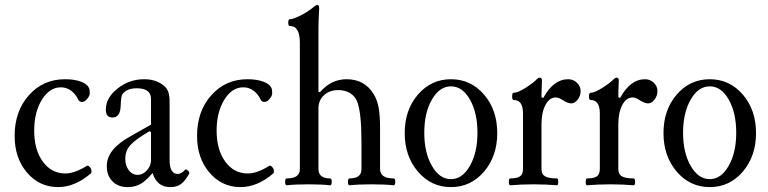

<svg xmlns="http://www.w3.org/2000/svg" viewBox="-20 -745 3102 776"><path d="M214.8 11.2Q139.2 11.2 89.1 -47.6Q39.1 -106.4 39.1 -195.8Q39.1 -295.4 96.7 -360.1Q154.3 -424.8 243.2 -424.8Q279.8 -424.8 306.2 -415.3Q332.5 -405.8 339.8 -389.2Q342.8 -383.3 342.8 -368.2Q342.8 -357.4 332.3 -345.2Q321.8 -333 312 -333Q300.3 -333 295.9 -342.8Q285.2 -365.7 266.8 -378.9Q248.5 -392.1 226.1 -392.1Q180.2 -392.1 149.2 -341.8Q118.2 -291.5 118.2 -216.8Q118.2 -139.6 153.1 -91.8Q188 -43.9 244.1 -43.9Q281.2 -43.9 330.1 -74.2Q334.5 -77.6 340.8 -72Q347.2 -66.4 349.1 -58.6Q351.1 -50.8 348.1 -44.9Q283.2 11.2 214.8 11.2Z M495.6 11.2Q457.5 11.2 434.6 -12Q411.6 -35.2 411.6 -73.2Q411.6 -108.4 435.3 -137.9Q459 -167.5 508.3 -194.8L590.3 -241.2V-345.2Q590.3 -388.2 532.7 -388.2Q491.7 -388.2 474.6 -363.8Q469.2 -356.9 467.8 -317.9Q466.3 -270 434.6 -270Q407.7 -270 407.7 -301.8Q407.7 -349.6 455.1 -387.2Q502.4 -424.8 562.5 -424.8Q606 -424.8 635.7 -403.8Q652.3 -392.6 658.9 -376.7Q665.5 -360.8 665.5 -332V-97.2Q665.5 -42 698.7 -42Q712.9 -42 728.5 -59.1Q731 -61.5 735.6 -58.8Q740.2 -56.2 743.4 -51.3Q746.6 -46.4 744.6 -43Q728 -13.2 711.2 -1Q694.3 11.2 668.5 11.2Q613.8 11.2 596.7 -45.9Q570.3 -14.2 547.9 -1.5Q525.4 11.2 495.6 11.2ZM536.6 -38.1Q556.6 -38.1 573.5 -56.4Q590.3 -74.7 590.3 -97.2V-210.9L584.5 -214.8Q526.9 -181.2 506.6 -158.2Q486.3 -135.3 486.3 -103Q486.3 -75.2 500.7 -56.6Q515.1 -38.1 536.6 -38.1Z M952.1 11.2Q876.5 11.2 826.4 -47.6Q776.4 -106.4 776.4 -195.8Q776.4 -295.4 834 -360.1Q891.6 -424.8 980.5 -424.8Q1017.1 -424.8 1043.5 -415.3Q1069.8 -405.8 1077.1 -389.2Q1080.1 -383.3 1080.1 -368.2Q1080.1 -357.4 1069.6 -345.2Q1059.1 -333 1049.3 -333Q1037.6 -333 1033.2 -342.8Q1022.5 -365.7 1004.2 -378.9Q985.8 -392.1 963.4 -392.1Q917.5 -392.1 886.5 -341.8Q855.5 -291.5 855.5 -216.8Q855.5 -139.6 890.4 -91.8Q925.3 -43.9 981.4 -43.9Q1018.6 -43.9 1067.4 -74.2Q1071.8 -77.6 1078.1 -72Q1084.5 -66.4 1086.4 -58.6Q1088.4 -50.8 1085.4 -44.9Q1020.5 11.2 952.1 11.2Z M1139.2 3.9Q1132.3 3.9 1132.3 -10Q1132.3 -23.9 1139.2 -23.9Q1191.9 -23.9 1191.9 -61V-573.2Q1191.9 -640.1 1150.9 -640.1Q1145 -640.1 1145 -653.6Q1145 -667 1150.9 -667Q1164.1 -667 1194.6 -682.4Q1225.1 -697.8 1244.1 -713.9Q1256.8 -725.1 1263.2 -725.1Q1270 -725.1 1270 -710.9Q1267.1 -658.2 1267.1 -636.2V-374L1272.9 -372.1Q1317.9 -424.8 1380.9 -424.8Q1452.6 -424.8 1489.3 -366.2Q1504.4 -342.3 1510.3 -310.3Q1516.1 -278.3 1516.1 -224.1V-62Q1516.1 -23.9 1570.8 -23.9Q1577.6 -23.9 1577.6 -10Q1577.6 3.9 1570.8 3.9Q1537.6 0 1481.9 0Q1426.3 0 1393.1 3.9Q1386.2 3.9 1386.2 -10Q1386.2 -23.9 1393.1 -23.9Q1440.9 -23.9 1440.9 -61V-172.9Q1440.9 -288.6 1423.8 -334Q1414.6 -356.4 1394.8 -368.7Q1375 -380.9 1347.2 -380.9Q1312 -380.9 1289.6 -360.4Q1267.1 -339.8 1267.1 -307.1V-62Q1267.1 -23.9 1314 -23.9Q1320.8 -23.9 1320.8 -10Q1320.8 3.9 1314 3.9Q1282.2 0 1227.1 0Q1170.9 0 1139.2 3.9Z M1615.7 -207Q1615.7 -300.8 1669.2 -362.8Q1722.7 -424.8 1802.7 -424.8Q1882.8 -424.8 1936.3 -362.8Q1989.7 -300.8 1989.7 -207Q1989.7 -113.8 1936.3 -51.3Q1882.8 11.2 1802.7 11.2Q1722.7 11.2 1669.2 -51.3Q1615.7 -113.8 1615.7 -207ZM1802.7 -21Q1848.6 -21 1879.2 -74.7Q1909.7 -128.4 1909.7 -208Q1909.7 -289.1 1879.4 -342.5Q1849.1 -396 1802.7 -396Q1756.3 -396 1725.6 -342.5Q1694.8 -289.1 1694.8 -208Q1694.8 -128.4 1725.6 -74.7Q1756.3 -21 1802.7 -21Z M2042.5 3.9Q2036.6 3.9 2036.6 -10Q2036.6 -23.9 2042.5 -23.9Q2069.3 -23.9 2081.5 -32.2Q2093.8 -40.5 2093.8 -62V-287.1Q2093.8 -340.8 2056.6 -340.8Q2049.8 -340.8 2049.8 -355.5Q2049.8 -370.1 2056.6 -370.1Q2073.2 -370.1 2105.5 -390.9Q2137.7 -411.6 2149.4 -424.8Q2155.8 -431.2 2161.6 -431.2Q2170.4 -431.2 2170.4 -419.9Q2168.5 -374 2168.5 -352.1L2175.8 -349.1Q2216.8 -424.8 2276.4 -424.8Q2297.4 -424.8 2312 -410.4Q2326.7 -396 2326.7 -377Q2326.7 -357.9 2314.9 -342.5Q2303.2 -327.1 2288.6 -327.1Q2275.9 -327.1 2255.4 -339.8Q2238.3 -351.1 2226.6 -351.1Q2200.2 -351.1 2184.3 -320.3Q2168.5 -289.6 2168.5 -243.2V-62Q2168.5 -40.5 2183.3 -32.2Q2198.2 -23.9 2230.5 -23.9Q2236.3 -23.9 2236.3 -10Q2236.3 3.9 2230.5 3.9Q2187.5 0 2136.7 0Q2085.4 0 2042.5 3.9Z M2353 3.9Q2347.2 3.9 2347.2 -10Q2347.2 -23.9 2353 -23.9Q2379.9 -23.9 2392.1 -32.2Q2404.3 -40.5 2404.3 -62V-287.1Q2404.3 -340.8 2367.2 -340.8Q2360.4 -340.8 2360.4 -355.5Q2360.4 -370.1 2367.2 -370.1Q2383.8 -370.1 2416 -390.9Q2448.2 -411.6 2460 -424.8Q2466.3 -431.2 2472.2 -431.2Q2481 -431.2 2481 -419.9Q2479 -374 2479 -352.1L2486.3 -349.1Q2527.3 -424.8 2586.9 -424.8Q2607.9 -424.8 2622.6 -410.4Q2637.2 -396 2637.2 -377Q2637.2 -357.9 2625.5 -342.5Q2613.8 -327.1 2599.1 -327.1Q2586.4 -327.1 2565.9 -339.8Q2548.8 -351.1 2537.1 -351.1Q2510.7 -351.1 2494.9 -320.3Q2479 -289.6 2479 -243.2V-62Q2479 -40.5 2493.9 -32.2Q2508.8 -23.9 2541 -23.9Q2546.9 -23.9 2546.9 -10Q2546.9 3.9 2541 3.9Q2498 0 2447.3 0Q2396 0 2353 3.9Z M2661.6 -207Q2661.6 -300.8 2715.1 -362.8Q2768.6 -424.8 2848.6 -424.8Q2928.7 -424.8 2982.2 -362.8Q3035.6 -300.8 3035.6 -207Q3035.6 -113.8 2982.2 -51.3Q2928.7 11.2 2848.6 11.2Q2768.6 11.2 2715.1 -51.3Q2661.6 -113.8 2661.6 -207ZM2848.6 -21Q2894.5 -21 2925 -74.7Q2955.6 -128.4 2955.6 -208Q2955.6 -289.1 2925.3 -342.5Q2895 -396 2848.6 -396Q2802.2 -396 2771.5 -342.5Q2740.7 -289.1 2740.7 -208Q2740.7 -128.4 2771.5 -74.7Q2802.2 -21 2848.6 -21Z"/></svg>

Font: Junicode SmCond
Style: Regular
Weight: 400
Width: 4
Designer: Peter S. Baker
Version: Version 2.206